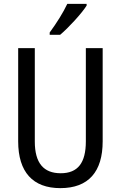

<svg xmlns="http://www.w3.org/2000/svg" viewBox="-20 -963 625 993"><path d="M428 -934V-943H328C307 -898 273 -844 237 -795V-783H291C334 -819 403 -894 428 -934ZM511 -232V-714H424V-232C424 -121 383 -67 294 -67C206 -67 160 -119 160 -231V-714H74V-232C74 -73 150 10 292 10C438 10 511 -75 511 -232Z"/></svg>

Font: Noto Sans Sinhala UI Condensed
Style: Regular
Weight: 400
Width: 3
Designer: Jelle Bosma - Monotype Design Team
Foundry: Monotype Imaging Inc.
Version: Version 2.006